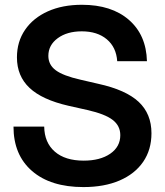

<svg xmlns="http://www.w3.org/2000/svg" viewBox="-20 -759 680 791"><path d="M323.7 11.7Q188.5 11.7 112.1 -54.4Q35.6 -120.6 35.6 -237.3H162.1Q163.1 -171.4 205.8 -134.3Q248.5 -97.2 324.7 -97.2Q392.6 -97.2 434.1 -125.7Q475.6 -154.3 475.6 -202.1Q475.6 -240.7 444.3 -264.9Q413.1 -289.1 340.3 -305.7L262.2 -323.2Q153.3 -348.1 101.6 -397Q49.8 -445.8 49.8 -522.5Q49.8 -587.4 83.3 -636.2Q116.7 -685.1 177 -712.2Q237.3 -739.3 317.4 -739.3Q439.5 -739.3 511 -677.2Q582.5 -615.2 585.4 -506.8H462.9Q459 -564.5 419.9 -597.2Q380.9 -629.9 316.9 -629.9Q256.3 -629.9 217.8 -601.6Q179.2 -573.2 179.2 -528.8Q179.2 -492.2 209.7 -469.5Q240.2 -446.8 311.5 -430.7L385.3 -413.6Q498.5 -388.7 551.3 -339.4Q604 -290 604 -210Q604 -142.1 569.8 -92.3Q535.6 -42.5 472.7 -15.4Q409.7 11.7 323.7 11.7Z"/></svg>

Font: Inter Display SemiBold
Style: Regular
Weight: 600
Designer: Rasmus Andersson
Foundry: rsms
Version: Version 4.001;git-9221beed3